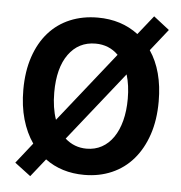

<svg xmlns="http://www.w3.org/2000/svg" viewBox="-56 -838 882 934"><g transform="rotate(5 385.0 -370.5)"><path d="M282 -154Q327 -114 387 -114Q428 -114 461 -132Q494 -150 517.5 -184Q541 -218 553.5 -266Q566 -314 566 -373Q566 -406 562 -435.5Q558 -465 550 -491ZM498 -582Q453 -627 387 -627Q304 -627 255.5 -560Q207 -493 207 -373Q207 -298 227 -241ZM652 -618Q684 -571 700.5 -509.5Q717 -448 717 -373Q717 -283 693 -211.5Q669 -140 625.5 -89.5Q582 -39 521 -12.5Q460 14 387 14Q331 14 283 -1Q235 -16 196 -45L126 43L48 -16L127 -116Q93 -165 74.5 -229.5Q56 -294 56 -373Q56 -463 80 -534Q104 -605 147.5 -654Q191 -703 252 -728.5Q313 -754 387 -754Q502 -754 585 -691L659 -784L736 -724Z"/></g></svg>

Font: SpoqaHanSans-Bold
Style: Regular
Weight: 700
Designer: [Spoqa Han Sans] Dong-huui Kim \uAE40 \uB3D9 \uD718   [Noto Sans] Ryoko NISHIZUKA \u897F \u585A \u6DBC \u5B50  (kana & i
Foundry: Spoqa (http://www.spoqa-han-sans.com)
Version: Version 2.000